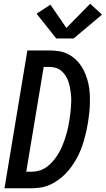

<svg xmlns="http://www.w3.org/2000/svg" viewBox="-20 -1004 564 1024"><path d="M4 0 126 -735H242Q268 -735 294 -731Q320 -727 342.5 -715.5Q365 -704 383 -687.5Q401 -671 414.5 -650Q428 -629 437 -605.5Q446 -582 451.5 -557.5Q457 -533 458.5 -507Q460 -481 459.5 -454.5Q459 -428 456 -401Q453 -374 449 -348Q445 -324 439.5 -300Q434 -276 427 -252Q420 -228 410.5 -204.5Q401 -181 388.5 -158.5Q376 -136 361 -115Q346 -94 327.5 -75.5Q309 -57 287.5 -42Q266 -27 242.5 -17Q219 -7 194.5 -3.5Q170 0 146 0ZM120 -88H146Q164 -88 182 -92Q200 -96 216.5 -105.5Q233 -115 247 -128.5Q261 -142 272.5 -157Q284 -172 293.5 -188.5Q303 -205 310.5 -222Q318 -239 324 -256.5Q330 -274 335 -291.5Q340 -309 343.5 -326.5Q347 -344 350 -362Q353 -380 355 -398Q357 -416 358.5 -434Q360 -452 360 -470Q360 -488 358 -505.5Q356 -523 352.5 -540Q349 -557 343.5 -572.5Q338 -588 328.5 -602Q319 -616 306 -627Q293 -638 276.5 -642.5Q260 -647 242 -647H213ZM280 -799 175 -931 249 -979 334 -855 461 -984 524 -926 373 -799Z"/></svg>

Font: Iosevka SS04 Semibold Oblique
Style: Regular
Weight: 600
Italic angle: -9°
Monospace: yes
Designer: Belleve Invis
Foundry: Belleve Invis
Version: Version 19.0.0; ttfautohint (v1.8.4)